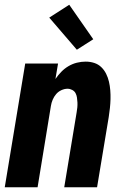

<svg xmlns="http://www.w3.org/2000/svg" viewBox="-20 -787 540 807"><path d="M0 0 86 -520H224L213 -455Q224 -471 237.5 -485Q251 -499 268 -509Q285 -519 303.5 -523.5Q322 -528 340 -528Q359 -528 376 -522.5Q393 -517 405.5 -505Q418 -493 426 -477Q434 -461 438 -443.5Q442 -426 443.5 -407.5Q445 -389 444.5 -370.5Q444 -352 442 -333Q440 -314 437 -295L388 0H250L302 -314Q304 -325 305 -335.5Q306 -346 305.5 -356.5Q305 -367 303.5 -377Q302 -387 297.5 -395.5Q293 -404 283.5 -409Q274 -414 264 -414Q251 -414 238 -408Q225 -402 216 -391.5Q207 -381 201.5 -368Q196 -355 194 -342L138 0ZM303 -578 187 -713 271 -767 372 -622Z"/></svg>

Font: Iosevka Curly Heavy
Style: Italic
Weight: 900
Italic angle: -9°
Monospace: yes
Designer: Belleve Invis
Foundry: Belleve Invis
Version: Version 22.1.2; ttfautohint (v1.8.4)